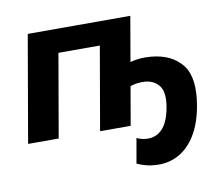

<svg xmlns="http://www.w3.org/2000/svg" viewBox="-79 -617 1075 921"><g transform="rotate(-10 458.0 -156.5)"><path d="M112 -520H611.6L521.6 0H372.6L442.8 -405H241.2L171 0H22ZM517.6 183.4 538.8 62.2Q559.2 72.6 584.8 74.4Q630 78.2 661.8 46.5Q693.6 14.8 706.2 -56.4Q718.8 -126.8 695.7 -159.6Q672.6 -192.4 625.8 -196.8Q605.4 -198.2 585.2 -195.3Q565 -192.4 549 -185.2L569.8 -300.8Q619.2 -314.6 674 -309.8Q774.6 -301.2 825 -237.6Q875.4 -174 851.2 -37.2Q836.6 45.4 801.5 102Q766.4 158.6 715.1 184.9Q663.8 211.2 602.4 205.6Q581.4 204.6 558.9 198.4Q536.4 192.2 517.6 183.4Z"/></g></svg>

Font: Fixel Italic Variable 20240409 Display Thin
Style: Italic
Weight: 100
Italic angle: -10°
Designer: AlfaBravo + MacPaw
Foundry: Kyrylo Tkachov, Marchela Mozhyna, Serhii Makarenko, Maria Weinstein, Zakhar Kryvoshyya
Version: Version 1.211;Glyphs 3.2 (3225)